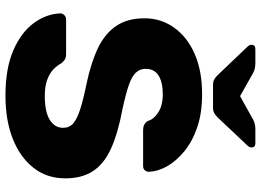

<svg xmlns="http://www.w3.org/2000/svg" viewBox="-146 -799 955 703"><g transform="rotate(90 331.5 -447.5)"><path d="M331 10Q231 10 165 -18.5Q99 -47 65 -93Q31 -139 29 -191Q29 -199 35.5 -205.5Q42 -212 51 -212H177Q191 -212 198.5 -207Q206 -202 212 -194Q220 -179 234.5 -165Q249 -151 273 -142.5Q297 -134 331 -134Q389 -134 418.5 -152Q448 -170 448 -201Q448 -224 432 -238Q416 -252 380.5 -263.5Q345 -275 286 -287Q210 -303 156.5 -328.5Q103 -354 75 -395.5Q47 -437 47 -499Q47 -560 81.5 -608Q116 -656 178 -683Q240 -710 325 -710Q394 -710 446.5 -692Q499 -674 535 -644Q571 -614 589.5 -580.5Q608 -547 609 -515Q609 -507 603.5 -500.5Q598 -494 588 -494H456Q445 -494 437 -498Q429 -502 423 -511Q417 -533 391.5 -549.5Q366 -566 325 -566Q281 -566 256.5 -550.5Q232 -535 232 -503Q232 -483 245.5 -468Q259 -453 290.5 -442Q322 -431 377 -419Q468 -402 524 -376.5Q580 -351 606.5 -310.5Q633 -270 633 -209Q633 -141 594 -92Q555 -43 487.5 -16.5Q420 10 331 10ZM290 -750Q280 -750 272.5 -753.5Q265 -757 255 -767L152 -875Q144 -883 144 -891Q144 -905 160 -905H210Q219 -905 228 -903.5Q237 -902 245 -898L332 -849L420 -898Q428 -902 437 -903.5Q446 -905 454 -905H505Q520 -905 520 -891Q520 -883 512 -875L410 -767Q400 -757 392.5 -753.5Q385 -750 375 -750Z"/></g></svg>

Font: Rubik
Style: Bold
Weight: 700
Designer: Hubert and Fischer
Foundry: Hubert and Fischer
Version: Version 2.300;gftools[0.9.30]